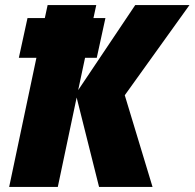

<svg xmlns="http://www.w3.org/2000/svg" viewBox="-20 -734 764 754"><path d="M16 0H207L281 -351L369 0H579L470 -360L724 -714H511L287 -380L314 -507H360L394 -663H347L358 -714H167L156 -663H88L54 -507H123Z"/></svg>

Font: Noto Sans Black
Style: Italic
Weight: 900
Italic angle: -12°
Designer: Monotype Design Team
Foundry: Monotype Imaging Inc.
Version: Version 2.013